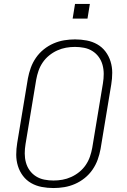

<svg xmlns="http://www.w3.org/2000/svg" viewBox="-20 -942 640 970"><path d="M250 8Q220 8 191 2.5Q162 -3 137.5 -17Q113 -31 96 -53.5Q79 -76 70.5 -103.5Q62 -131 62 -160.5Q62 -190 67 -220L121 -546Q126 -573 135.5 -599.5Q145 -626 161.5 -650Q178 -674 201 -692.5Q224 -711 250.5 -722.5Q277 -734 304.5 -738.5Q332 -743 359 -743Q389 -743 418 -737.5Q447 -732 471.5 -718Q496 -704 513 -681.5Q530 -659 538.5 -631.5Q547 -604 547 -574.5Q547 -545 542 -515L488 -189Q483 -162 473.5 -135.5Q464 -109 447.5 -85Q431 -61 408 -42.5Q385 -24 358.5 -12.5Q332 -1 304.5 3.5Q277 8 250 8ZM250 -30Q273 -30 295.5 -34Q318 -38 340 -48Q362 -58 381 -73.5Q400 -89 413.5 -109Q427 -129 434.5 -151Q442 -173 446 -195L500 -521Q504 -545 504 -568.5Q504 -592 498 -614Q492 -636 479 -654Q466 -672 447 -684Q428 -696 405 -700.5Q382 -705 359 -705Q336 -705 313.5 -701Q291 -697 269 -687Q247 -677 228 -661.5Q209 -646 195.5 -626Q182 -606 174.5 -584Q167 -562 163 -540L109 -214Q105 -190 105 -166.5Q105 -143 111 -121Q117 -99 130 -81Q143 -63 162 -51Q181 -39 204 -34.5Q227 -30 250 -30ZM347 -848 359 -922H434L422 -848Z"/></svg>

Font: Iosevka SS04 XLt Ex
Style: Italic
Weight: 200
Width: 7
Italic angle: -9°
Monospace: yes
Designer: Belleve Invis
Foundry: Belleve Invis
Version: Version 19.0.0; ttfautohint (v1.8.4)